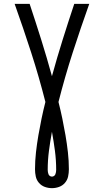

<svg xmlns="http://www.w3.org/2000/svg" viewBox="-20 -755 540 998"><path d="M250 223Q231 223 213 216.5Q195 210 182.5 195.5Q170 181 166 162.5Q162 144 162 125Q162 81 167 36.5Q172 -8 179.5 -51.5Q187 -95 196 -138.5Q205 -182 216 -225Q183 -355 142 -482Q101 -609 56 -735H134Q165 -642 194.5 -548Q224 -454 250 -359Q276 -454 305.5 -548Q335 -642 366 -735H444Q399 -609 358 -482Q317 -355 284 -225Q295 -182 304 -138.5Q313 -95 320.5 -51.5Q328 -8 333 36.5Q338 81 338 125Q338 144 334 162.5Q330 181 317.5 195.5Q305 210 287 216.5Q269 223 250 223ZM250 163Q256 163 261 159.5Q266 156 268 150.5Q270 145 271 139.5Q272 134 272 128Q272 78 265.5 28.5Q259 -21 250 -70Q241 -21 234.5 28.5Q228 78 228 128Q228 134 229 139.5Q230 145 232 150.5Q234 156 239 159.5Q244 163 250 163Z"/></svg>

Font: Huly
Style: Regular
Weight: 400
Designer: Belleve Invis
Foundry: Belleve Invis
Version: Version 33.2.5; ttfautohint (v1.8.4)